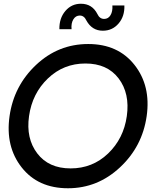

<svg xmlns="http://www.w3.org/2000/svg" viewBox="-20 -995 842 1025"><path d="M529 -831Q471 -831 441 -886Q429 -912 406 -912Q384 -912 371.5 -891.5Q359 -871 362 -839H297Q296 -898 329 -936.5Q362 -975 412 -975Q472 -975 500 -920Q512 -894 536 -894Q558 -894 570 -914Q582 -934 580 -966H644Q646 -908 613 -869.5Q580 -831 529 -831ZM343 10Q183 10 95.5 -101.5Q8 -213 31 -375Q54 -537 172.5 -648.5Q291 -760 451 -760Q610 -760 698 -648.5Q786 -537 763 -375Q740 -213 620.5 -101.5Q501 10 343 10ZM657 -375Q674 -496 613.5 -576Q553 -656 436 -656Q319 -656 235.5 -576Q152 -496 135 -375Q118 -256 179 -176Q240 -96 357 -96Q474 -96 557 -175.5Q640 -255 657 -375Z"/></svg>

Font: Oakes Grotesk Medium
Style: Italic
Weight: 500
Italic angle: -8°
Designer: Samuel Oakes
Foundry: Samuel Oakes
Version: Version 1.000;PS 001.000;hotconv 1.0.88;makeotf.lib2.5.64775